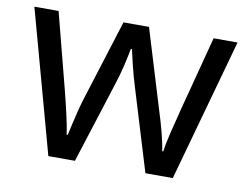

<svg xmlns="http://www.w3.org/2000/svg" viewBox="-64 -675 913 711"><g transform="rotate(10 393.0 -320.0)"><path d="M431 -354Q418 -395 408.5 -434.5Q399 -474 394 -496H390Q386 -474 377 -434.5Q368 -395 354 -353L258 -52H158L11 -588H102L176 -302Q187 -259 197 -215Q207 -171 211 -142H215Q219 -159 224.5 -184Q230 -209 237 -236.5Q244 -264 251 -286L346 -588H442L534 -286Q545 -252 555.5 -212Q566 -172 570 -143H574Q577 -168 587.5 -212Q598 -256 610 -302L685 -588H775L626 -52H523Z"/></g></svg>

Font: Noto Sans Tamil UI
Style: Regular
Weight: 400
Designer: Jelle Bosma - Monotype Design Team
Foundry: Monotype Imaging Inc.
Version: Version 2.004; ttfautohint (v1.8.4.7-5d5b)